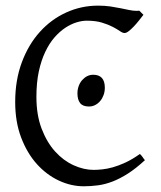

<svg xmlns="http://www.w3.org/2000/svg" viewBox="-20 -650 576 685"><path d="M354 -336.9Q354 -323.2 349.6 -311Q345.2 -298.8 337.6 -289.8Q330.1 -280.8 319.8 -275.4Q309.6 -270 297.4 -270Q275.4 -270 265.9 -282.2Q256.3 -294.4 256.3 -316.9Q256.3 -330.6 260.7 -342.8Q265.1 -355 272.9 -364Q280.8 -373 290.8 -378.2Q300.8 -383.3 312.5 -383.3Q354 -383.3 354 -336.9ZM330.1 -629.9Q354 -629.9 373.8 -627Q393.6 -624 410.2 -620.6Q426.8 -617.2 440.9 -614.3Q455.1 -611.3 467.8 -611.3Q470.2 -611.3 472.4 -611.6Q474.6 -611.8 477.1 -611.8Q482.4 -606.9 484.9 -604Q487.3 -601.1 491.7 -597.2Q484.4 -587.4 475.3 -576.2Q466.3 -564.9 457 -555.2Q447.8 -545.4 439.2 -538.8Q430.7 -532.2 424.3 -532.2Q417.5 -532.2 407.7 -539.1Q397.9 -545.9 382.1 -554.2Q366.2 -562.5 343.8 -569.3Q321.3 -576.2 289.1 -576.2Q272.5 -576.2 252.7 -570.1Q232.9 -564 212.9 -550.8Q192.9 -537.6 174.3 -516.4Q155.8 -495.1 141.4 -464.8Q127 -434.6 118.4 -394.8Q109.9 -355 109.9 -304.2Q109.9 -239.3 128.7 -190.4Q147.5 -141.6 177 -109.1Q206.5 -76.7 242.9 -60.3Q279.3 -43.9 314 -43.9Q327.1 -43.9 344.5 -45.7Q361.8 -47.4 382.8 -53.2Q403.8 -59.1 428 -70.3Q452.1 -81.5 479 -100.6Q484.4 -96.2 489.3 -88.9Q494.1 -81.5 497.1 -78.6Q465.3 -49.3 436.8 -31Q408.2 -12.7 381.6 -2.4Q355 7.8 329.6 11.2Q304.2 14.6 278.8 14.6Q233.4 14.6 189.7 -5.9Q146 -26.4 111.3 -64.9Q76.7 -103.5 55.4 -159.4Q34.2 -215.3 34.2 -286.1Q34.2 -364.3 57.9 -427.7Q81.5 -491.2 122.1 -536.1Q162.6 -581.1 216.3 -605.5Q270 -629.9 330.1 -629.9Z"/></svg>

Font: Gentium Plus
Style: Regular
Weight: 400
Designer: J. Victor Gaultney, Annie Olsen, Iska Routamaa
Foundry: SIL International
Version: Version 1.510